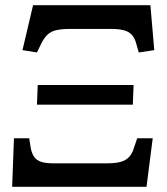

<svg xmlns="http://www.w3.org/2000/svg" viewBox="-20 -723 648 743"><path d="M27 0 34 -188H93L99 -150Q103 -129 112.5 -115.5Q122 -102 140 -96.5Q158 -91 187 -91H395Q426 -91 446.5 -96.5Q467 -102 479.5 -115.5Q492 -129 498 -150L511 -188H571L547 0ZM123 -318 126 -394H497L494 -318ZM123 -520 67 -529 108 -703H562L577 -529L517 -520L507 -555Q501 -577 489.5 -589Q478 -601 459 -606Q440 -611 411 -611H250Q220 -611 199 -606.5Q178 -602 164.5 -589.5Q151 -577 140 -555Z"/></svg>

Font: Literata 18pt Medium
Style: Italic
Weight: 500
Italic angle: -2°
Designer: Latin by Veronika Burian and Jose Scaglione. Greek by Irene Vlachou. Cyrillic by Vera Evstafieva
Foundry: TypeTogether
Version: Version 3.103;gftools[0.9.29]